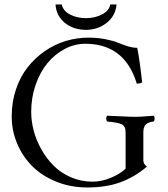

<svg xmlns="http://www.w3.org/2000/svg" viewBox="-20 -826 750 856"><path d="M499.5 -806.2Q495.1 -754.9 455.3 -723.9Q415.5 -692.9 363.8 -692.9Q307.6 -692.9 269.3 -723.9Q231 -754.9 227.5 -806.2H255.4Q261.2 -777.8 291.7 -761.5Q322.3 -745.1 363.8 -745.1Q402.8 -745.1 434.8 -761.7Q466.8 -778.3 471.7 -806.2ZM374 -658.2Q415.5 -658.2 450.9 -651.1Q486.3 -644 506.3 -635.5Q526.4 -627 549.3 -619.9Q572.3 -612.8 591.8 -612.8Q602.1 -563 613.8 -459Q606 -453.1 589.8 -453.1Q536.1 -630.9 359.9 -630.9Q312.5 -630.9 268.6 -607.7Q224.6 -584.5 191.7 -544.7Q158.7 -504.9 138.9 -448Q119.1 -391.1 119.1 -327.1Q119.1 -286.6 130.1 -244.1Q141.1 -201.7 164.1 -160.6Q187 -119.6 218.8 -87.6Q250.5 -55.7 295.7 -35.9Q340.8 -16.1 392.1 -16.1Q431.6 -16.1 472.7 -32.7Q513.7 -49.3 540 -74.2V-235.8Q540 -263.7 522.5 -272Q504.9 -280.3 458 -284.2Q453.6 -288.6 453.6 -297.1Q453.6 -305.7 458 -310.1Q479.5 -309.6 520.3 -307.4Q561 -305.2 582 -305.2Q604.5 -305.2 629.4 -307.4Q654.3 -309.6 665 -310.1Q669.4 -305.7 669.4 -297.1Q669.4 -288.6 665 -284.2Q641.6 -281.7 630.4 -271.2Q619.1 -260.7 619.1 -235.8V-110.8Q619.1 -95.2 634.8 -83Q581.1 -37.1 517.6 -13.7Q454.1 9.8 369.1 9.8Q295.4 9.8 231.9 -15.6Q168.5 -41 125 -84Q81.5 -127 56.9 -184.8Q32.2 -242.7 32.2 -307.1Q32.2 -371.6 51.3 -428Q70.3 -484.4 103.3 -526.1Q136.2 -567.9 179.4 -597.9Q222.7 -627.9 272.5 -643.1Q322.3 -658.2 374 -658.2Z"/></svg>

Font: Linux Libertine Display G
Style: Regular
Weight: 400
Designer: Philipp H. Poll
Foundry: Philipp H. Poll
Version: Version 5.0.9